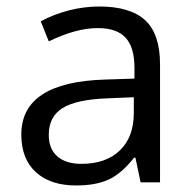

<svg xmlns="http://www.w3.org/2000/svg" viewBox="-20 -564 596 594"><path d="M415 0 398.9 -76.2H395Q355 -25.9 315.2 -8.1Q275.4 9.8 215.8 9.8Q136.2 9.8 91.1 -31.2Q45.9 -72.3 45.9 -147.9Q45.9 -310.1 305.2 -317.9L396 -320.8V-354Q396 -417 368.9 -447Q341.8 -477.1 282.2 -477.1Q215.3 -477.1 130.9 -436L106 -498Q145.5 -519.5 192.6 -531.7Q239.7 -543.9 287.1 -543.9Q382.8 -543.9 429 -501.5Q475.1 -459 475.1 -365.2V0ZM231.9 -57.1Q307.6 -57.1 350.8 -98.6Q394 -140.1 394 -214.8V-263.2L313 -259.8Q216.3 -256.3 173.6 -229.7Q130.9 -203.1 130.9 -147Q130.9 -103 157.5 -80.1Q184.1 -57.1 231.9 -57.1Z"/></svg>

Font: f0_46866 
Style: Regular
Weight: 400
Foundry: Ascender Corporation
Version: Version 1.10